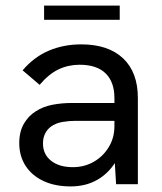

<svg xmlns="http://www.w3.org/2000/svg" viewBox="-20 -660 580 688"><path d="M396 0 390 -99V-309Q390 -366 358.5 -397Q327 -428 265 -428Q225 -428 190 -411.5Q155 -395 122 -356L61 -408Q102 -456 155 -478.5Q208 -501 271 -501Q368 -501 421 -451Q474 -401 474 -309V0ZM233 8Q177 8 135.5 -11.5Q94 -31 71.5 -66Q49 -101 49 -147Q49 -188 65.5 -216.5Q82 -245 108 -261Q134 -278 167.5 -284.5Q201 -291 238 -291H398V-227H250Q228 -227 204 -223Q180 -219 162 -206Q149 -196 141.5 -181Q134 -166 134 -146Q134 -107 163 -84Q192 -61 241 -61Q282 -61 315.5 -80Q349 -99 369.5 -132.5Q390 -166 390 -208L425 -172Q419 -119 393 -78Q367 -37 326.5 -14.5Q286 8 233 8ZM138 -589V-640H409V-589Z"/></svg>

Font: Hanken Grotesk
Style: Regular
Weight: 400
Designer: Alfredo Marco Pradil
Foundry: Hanken Design Co.
Version: Version 3.013